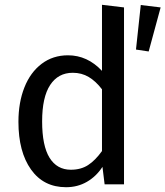

<svg xmlns="http://www.w3.org/2000/svg" viewBox="-20 -770 691 802"><path d="M498 -739V0H417L408 -73Q382 -33 343 -10.5Q304 12 256 12Q162 12 109.5 -62Q57 -136 57 -261Q57 -342 82 -405Q107 -468 154 -503.5Q201 -539 264 -539Q345 -539 406 -474V-750ZM406 -139V-397Q380 -431 350.5 -448.5Q321 -466 284 -466Q223 -466 189.5 -415Q156 -364 156 -263Q156 -161 187 -111Q218 -61 276 -61Q318 -61 348 -80.5Q378 -100 406 -139ZM651 -739 568 -749 548 -563 601 -555Z"/></svg>

Font: FiraGO
Style: Regular
Weight: 400
Designer: bBox Type
Foundry: bBox Type GmbH
Version: Version 1.001;April 20, 2020;FontCreator 12.0.0.2555 64-bit